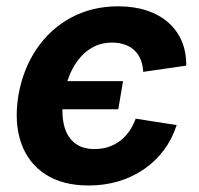

<svg xmlns="http://www.w3.org/2000/svg" viewBox="-20 -568 622 599"><path d="M256.8 10.7Q175.3 10.7 121.6 -24.2Q67.9 -59.1 45.9 -122.1Q23.9 -185.1 37.1 -268.6Q51.3 -352.1 94.2 -415.3Q137.2 -478.5 202.4 -513.4Q267.6 -548.3 349.1 -548.3Q397.9 -548.3 437.3 -535.4Q476.6 -522.5 504.4 -498.3Q532.2 -474.1 546.9 -439.9Q561.5 -405.8 561 -363.3L426.8 -343.8Q425.8 -364.3 419.2 -381.1Q412.6 -397.9 400.4 -409.9Q388.2 -421.9 370.4 -428.5Q352.5 -435.1 330.1 -435.1Q289.1 -435.1 258.1 -413.6Q227.1 -392.1 207 -354.7Q187 -317.4 178.7 -269Q170.9 -220.2 178.5 -182.9Q186 -145.5 210 -124.3Q233.9 -103 274.9 -103Q298.3 -103 318.4 -109.6Q338.4 -116.2 354.7 -128.7Q371.1 -141.1 383.3 -158.7Q395.5 -176.3 403.3 -197.8L531.2 -177.7Q517.1 -134.3 491.2 -99.6Q465.3 -64.9 429.4 -40.3Q393.6 -15.6 349.9 -2.4Q306.2 10.7 256.8 10.7ZM164.1 -227.1 179.2 -314.9H363.8L349.1 -227.1Z"/></svg>

Font: Inter 17pt
Style: Bold Italic
Weight: 700
Italic angle: -9.3988°
Version: Version 4.001;git-66647c0bb